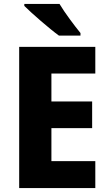

<svg xmlns="http://www.w3.org/2000/svg" viewBox="-20 -951 552 971"><path d="M281 -931H103V-921C139 -885 232 -804 278 -771H387V-784C359 -818 307 -887 281 -931ZM462 0V-136H240V-303H446V-438H240V-579H462V-714H77V0Z"/></svg>

Font: Noto Sans Gujarati UI SemiCondensed ExtraBold
Style: Regular
Weight: 800
Width: 4
Designer: Jelle Bosma - Monotype Design Team, Universal Thirst
Foundry: Monotype Imaging Inc.
Version: Version 2.106